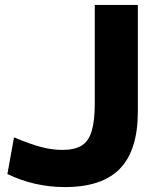

<svg xmlns="http://www.w3.org/2000/svg" viewBox="-20 -750 641 780"><path d="M244 10Q120 10 10 -43L37 -192Q104 -164 148 -152.5Q192 -141 233 -141Q283 -141 311.5 -158.5Q340 -176 352.5 -217.5Q365 -259 365 -330V-730H540V-297Q540 -140 467.5 -65Q395 10 244 10Z"/></svg>

Font: M PLUS 2 ExtraBold
Style: Regular
Weight: 800
Version: Version 1.001